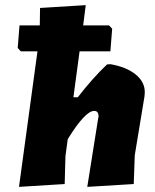

<svg xmlns="http://www.w3.org/2000/svg" viewBox="-20 -724 603 748"><path d="M410 -474Q473 -463 509 -433.5Q545 -404 544 -363L543 -349L505 -119L501 -7L320 4L362 -260L364 -270Q364 -292 347 -292Q312 -292 244 -182L235 -116L232 -7L54 4L126 -524H61L49 -537L56 -625H135L136 -693L314 -704L304 -625H405L417 -612L410 -524H290L266 -345H283Q340 -419 397 -473Z"/></svg>

Font: Alegreya Sans SC Black
Style: Italic
Weight: 900
Italic angle: -7°
Designer: Juan Pablo del Peral
Foundry: Huerta Tipografica
Version: Version 2.007